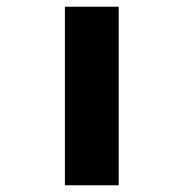

<svg xmlns="http://www.w3.org/2000/svg" viewBox="-20 -551 546 571"><path d="M173 0V-531H333V0Z"/></svg>

Font: Lexend Tera
Style: Bold
Weight: 700
Designer: Bonnie Shaver-Troup, Thomas Jockin
Foundry: Lexend
Version: Version 1.007